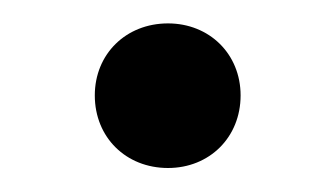

<svg xmlns="http://www.w3.org/2000/svg" viewBox="-20 -126 280 160"><path d="M120 14C154.5 14 180.5 -11.5 180.5 -46.5C180.5 -81 154.5 -106.5 120 -106.5C85 -106.5 59 -81 59 -46.5C59 -11.5 85 14 120 14Z"/></svg>

Font: MCL Standard Light
Style: Regular
Weight: 300
Designer: Květoslav Bartoš
Foundry: Florian Karsten
Version: Version 1.001;Glyphs 3.2.3 (3260)